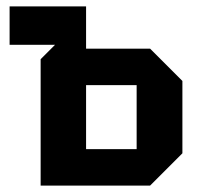

<svg xmlns="http://www.w3.org/2000/svg" viewBox="-20 -580 629 600"><path d="M107 0V-395L152 -440H10V-560H249V-428H449L550 -327V-101L449 0ZM249 -114H407V-314H249Z"/></svg>

Font: Tektur SemiCondensed SemiBold
Style: Regular
Weight: 600
Width: 4
Designer: Adam Jagosz
Foundry: Adam Jagosz
Version: Version 1.005;gftools[0.9.30]